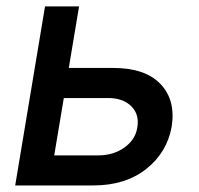

<svg xmlns="http://www.w3.org/2000/svg" viewBox="-20 -565 606 585"><path d="M189.6 -358H324.6Q422.2 -358 468.9 -309.1Q515.6 -260.3 503.2 -180Q489.3 -100.5 425.6 -50.2Q361.9 0 264.6 0H26.3L117.2 -545.5H220.9ZM174.4 -266.3 145.2 -91.6H279.5Q325.6 -91.6 359.2 -115.6Q392.8 -139.6 398.4 -176.8Q405.2 -216.3 380 -241.3Q354.8 -266.3 309.3 -266.3Z"/></svg>

Font: Karasuma Gothic
Style: Medium Italic
Weight: 500
Italic angle: 9.39998°
Designer: Rasmus Andersson / Ryoko Nishizuka
Foundry: Genbu
Version: Version 1.00